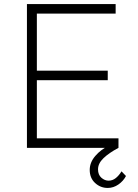

<svg xmlns="http://www.w3.org/2000/svg" viewBox="-20 -730 679 948"><path d="M113 -710H551V-663H162V-381H512V-334H162V-47H565V0H113ZM512 198Q476 198 449.5 173.5Q423 149 423 109Q423 72 450.5 40Q478 8 518 -11L565 0Q518 25 491 51Q464 77 464 106Q464 133 480.5 147.5Q497 162 516 162Q536 162 552 149Q568 136 580 116L602 139Q589 164 564.5 181Q540 198 512 198Z"/></svg>

Font: Josefin Sans Thin Light
Style: Regular
Weight: 300
Version: Version 2.000